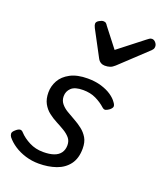

<svg xmlns="http://www.w3.org/2000/svg" viewBox="-160 -948 900 1067"><g transform="rotate(20 290.0 -414.5)"><path d="M197 19Q156 19 118.5 7.5Q81 -4 51.5 -23.5Q22 -43 3 -67Q-3 -76 -3.5 -86Q-4 -96 11 -109Q24 -121 35 -123Q46 -125 56 -113Q79 -88 116 -69Q153 -50 198 -50Q236 -50 261.5 -59Q287 -68 300 -86.5Q313 -105 313 -131Q313 -157 298.5 -174Q284 -191 261.5 -204.5Q239 -218 213 -231.5Q187 -245 164.5 -262.5Q142 -280 127.5 -306.5Q113 -333 113 -372Q113 -409 131.5 -442.5Q150 -476 190.5 -497.5Q231 -519 293 -519Q338 -519 374 -508Q410 -497 434.5 -480Q459 -463 471 -445Q481 -432 481 -422.5Q481 -413 467 -401Q455 -392 445 -389Q435 -386 424 -396Q400 -418 367 -434Q334 -450 291 -450Q242 -450 221 -430Q200 -410 200 -381Q200 -356 214.5 -338Q229 -320 251.5 -306.5Q274 -293 299.5 -279Q325 -265 347.5 -247.5Q370 -230 384.5 -205.5Q399 -181 399 -143Q399 -85 372 -49Q345 -13 299 3Q253 19 197 19ZM553 -848Q565 -848 574.5 -837Q584 -826 584 -814Q584 -804 580.5 -798.5Q577 -793 573 -789L414 -640Q400 -627 386.5 -622.5Q373 -618 356 -618Q343 -618 332 -624.5Q321 -631 314 -644L233 -796Q229 -804 227.5 -809.5Q226 -815 226 -819Q226 -831 241 -839.5Q256 -848 265 -848Q276 -848 281.5 -843Q287 -838 291 -831L378 -719L524 -833Q531 -838 537.5 -843Q544 -848 553 -848Z"/></g></svg>

Font: Playwrite DK Loopet
Style: Regular
Weight: 400
Designer: Veronika Burian, José Scaglione
Foundry: TypeTogether
Version: Version 1.002